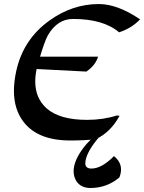

<svg xmlns="http://www.w3.org/2000/svg" viewBox="-20 -689 717 955"><path d="M329.6 9.8Q168.9 9.8 97.7 -82Q49.3 -144 49.3 -237.3Q49.3 -281.2 60.1 -332.5Q94.2 -492.7 226.1 -586.9Q339.8 -668.9 472.2 -668.9Q564 -668.9 676.8 -592.8Q633.8 -547.9 572.3 -528.3Q494.6 -594.7 342.8 -594.7Q265.6 -594.7 218.3 -513.7Q203.1 -486.8 179.2 -407.2H467.8Q455.1 -364.3 409.7 -333L162.1 -345.7Q155.3 -312.5 155.3 -283.7Q155.3 -201.2 211.4 -150.4Q276.4 -92.8 413.1 -92.8Q492.7 -92.8 561.5 -114.7L574.7 -112.8Q529.3 -29.8 455.1 3.9Q394.5 9.8 329.6 9.8ZM429.7 246.1Q383.8 246.1 360.8 213.4Q346.2 190.9 346.2 162.6Q346.2 117.7 383.3 62.5Q410.6 22 443.4 -4.4H470.7Q416 59.6 405.8 108.4Q404.3 116.2 404.3 122.6Q404.3 149.4 434.6 149.4Q485.8 149.4 546.9 87.4Q582 116.2 582 153.8Q582 173.3 573.7 193.8Q511.2 246.1 429.7 246.1Z"/></svg>

Font: Balgruf
Style: Italic
Weight: 500
Italic angle: -12°
Designer: Paul James Miller
Foundry: High-Logic / Made with FontCreator
Version: Version 1.201;March 28, 2021;FontCreator 13.0.0.2683 64-bit